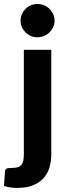

<svg xmlns="http://www.w3.org/2000/svg" viewBox="-59 -766 339 966"><path d="M199 -515.5V10Q199 45 190 75.8Q181 106.5 160.8 129.5Q140.5 152.5 107.8 166Q75 179.5 27 179.5Q9 179.5 -6.8 177Q-22.5 174.5 -39 170L-34 97Q-33 87 -26.8 83Q-20.5 79 -2 79Q16.5 79 28.5 75.8Q40.5 72.5 47.8 64.5Q55 56.5 58 43.2Q61 30 61 10V-515.5ZM215.5 -662Q215.5 -644.5 208.5 -629.5Q201.5 -614.5 189.8 -603Q178 -591.5 162.2 -585Q146.5 -578.5 128.5 -578.5Q111.5 -578.5 96.2 -585Q81 -591.5 69.5 -603Q58 -614.5 51.2 -629.5Q44.5 -644.5 44.5 -662Q44.5 -679.5 51.2 -694.8Q58 -710 69.5 -721.5Q81 -733 96.2 -739.5Q111.5 -746 128.5 -746Q146.5 -746 162.2 -739.5Q178 -733 189.8 -721.5Q201.5 -710 208.5 -694.8Q215.5 -679.5 215.5 -662Z"/></svg>

Font: Lato Heavy
Style: Regular
Weight: 800
Designer: Lukasz Dziedzic
Foundry: tyPoland Lukasz Dziedzic
Version: Version 2.007; 2014-02-27